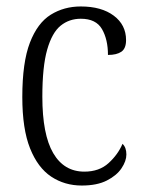

<svg xmlns="http://www.w3.org/2000/svg" viewBox="-20 -564 444 594"><path d="M233 10Q180 10 138.5 -17.5Q97 -45 73 -105Q49 -165 49 -264Q49 -371 72.5 -432Q96 -493 137 -518.5Q178 -544 230 -544Q294 -544 332 -515.5Q370 -487 370 -440Q370 -414 355.5 -404Q341 -394 314 -394Q314 -442 295.5 -474Q277 -506 230 -506Q194 -506 167.5 -484.5Q141 -463 126 -410.5Q111 -358 111 -265Q111 -148 144.5 -90.5Q178 -33 241 -33Q287 -33 316 -59.5Q345 -86 359 -119Q371 -108 371 -86Q371 -66 356 -43.5Q341 -21 310.5 -5.5Q280 10 233 10Z"/></svg>

Font: Noto Serif Tamil Condensed Light
Style: Regular
Weight: 300
Width: 3
Designer: Indian Type Foundry, Tom Grace, and the Monotype Design Team
Foundry: Monotype Imaging Inc.
Version: Version 2.004; ttfautohint (v1.8.4.7-5d5b)